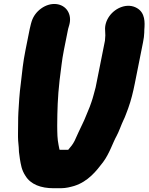

<svg xmlns="http://www.w3.org/2000/svg" viewBox="-20 -754 766 990"><path d="M192 -710.1C168.9 -693.4 151.8 -670.6 143.3 -643.9L139.8 -632C136.9 -621.2 134.9 -613.1 133.3 -605L111.5 -496C97.9 -427.5 95.5 -393.3 87.5 -325.4C80.2 -272.1 77.1 -216.5 74.8 -174.8C72.7 -142 74.1 -99 72.9 -69.7C72.3 -36.7 74 -18.2 76.7 6.1L77.8 29.8C79.2 43.7 80.6 54.1 82.7 66.2C87.5 93.4 90.9 121.9 110.7 151.8C137.9 197.3 191.4 216.5 255.8 216.5H293.8C321.2 216.5 343.8 210 362.4 204.8C434.5 182.2 477.2 127.1 511.4 82.2C544.4 38.1 562.1 -19.2 580.7 -52.2C592.6 -73.3 607.5 -116.1 615 -131C626.6 -153.9 632 -173.2 640.9 -195.2C656.1 -236.9 666.4 -280.2 675 -323L717.5 -536C721.3 -555.1 723.5 -571.2 723.8 -585.5L724.2 -601.3C727.3 -638.4 728.8 -687.6 686.5 -712.2C638.1 -740.5 575.7 -715.2 543.9 -670.7C528.4 -649.1 519.7 -622.6 522.1 -596.5C522.8 -588.2 522.7 -580.8 523.1 -571.2L522.1 -557.4C521.7 -552.7 521.5 -549.1 521.2 -544.4L473.1 -303.5C465.6 -276.8 459.2 -249 451.5 -227.9L442.8 -203.4C431.1 -176.9 416.3 -136 405.4 -115.5C392.3 -90 376.7 -53.3 364.5 -27.5C354.3 -7.7 346.5 0.6 331.7 18.5H290.5C290.5 18.5 289.2 18.2 286.8 17.7C285.5 11.9 283.6 2.9 282.1 -5.7C275.5 -38.4 275.4 -64.4 275 -106.4C275.6 -184.5 277.1 -250.7 287.2 -339.7C296.5 -406.4 297.8 -437.2 309.5 -496L331.3 -605C331.5 -606.3 332 -608.2 333.9 -614L337.3 -625.8C344.7 -652.3 341.4 -677.7 328.8 -697.9C303.3 -738.5 242.9 -746.9 192 -710.1Z"/></svg>

Font: Smoothie
Style: ExBdIt
Weight: 800
Foundry: Cannot Into Space Fonts
Version: Version 0.8